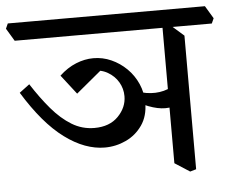

<svg xmlns="http://www.w3.org/2000/svg" viewBox="-78 -664 911 753"><g transform="rotate(-5 377.5 -287.5)"><path d="M316 -90Q278 -90 238.5 -104.5Q199 -119 158.5 -149Q118 -179 79 -225Q40 -271 2 -333L42 -363Q78 -307 115 -263.5Q152 -220 193 -195Q234 -170 282 -170Q342 -170 376 -205Q410 -240 410 -284Q410 -314 395 -339.5Q380 -365 353 -380.5Q326 -396 290 -394L338 -403L226 -310L167 -386Q198 -415 232.5 -429Q267 -443 301 -443Q338 -443 371.5 -428Q405 -413 431.5 -387Q458 -361 473.5 -326Q489 -291 489 -251Q489 -199 464 -163Q439 -127 399.5 -108.5Q360 -90 316 -90ZM619 -235Q595 -223 565.5 -223Q536 -223 499.5 -237Q463 -251 417 -281L426 -315Q460 -295 496.5 -289Q533 -283 565.5 -291.5Q598 -300 619 -320ZM641 33 582 -5V-562L607 -551L665 -500V26ZM0 -538 -30 -588 -21 -608H755L785 -558L776 -538Z"/></g></svg>

Font: Eczar
Style: Regular
Weight: 400
Designer: Vaibhav Singh
Foundry: Rosetta Type Foundry
Version: Version 2.000